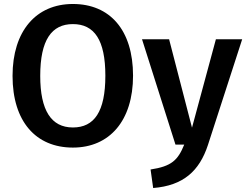

<svg xmlns="http://www.w3.org/2000/svg" viewBox="-20 -726 1237 964"><path d="M346 -706C161 -706 43 -570 43 -345C43 -116 160 15 346 15C530 15 648 -120 648 -346C648 -575 532 -706 346 -706ZM346 -605C453 -605 509 -526 509 -346C509 -165 453 -86 346 -86C237 -86 182 -172 182 -345C182 -525 239 -605 346 -605ZM1196 -529H1064L944 -85L829 -529H693L861 0H905C873 79 841 109 736 125L749 218C900 206 981 133 1024 2Z"/></svg>

Font: Fira Sans Medium
Style: Regular
Weight: 500
Designer: Carrois Corporate & Edenspiekermann AG
Foundry: Carrois Corporate GbR & Edenspiekermann AG
Version: Version 4.203